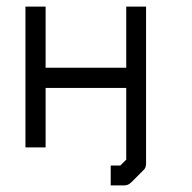

<svg xmlns="http://www.w3.org/2000/svg" viewBox="-20 -495 580 581"><path d="M57 -475H118V-290H362V-475H422V-80V-49V0Q422 14 413 21L377 57Q368 66 356 66H315V36V6H344L362 -12V-49V-80V-229H118V-49H57Z"/></svg>

Font: 3270 Nerd Font
Style: Regular
Weight: 400
Monospace: yes
Version: Version 3.0.1;Nerd Fonts 3.3.0